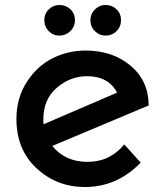

<svg xmlns="http://www.w3.org/2000/svg" viewBox="-20 -743 652 771"><path d="M323 -540Q432 -540 504 -479.5Q576 -419 577 -322L578 -320L190 -157Q242 -93 331.5 -93Q421 -93 479 -163L545 -90Q450 8 321 8Q208 8 127 -67Q46 -142 46 -265Q46 -350 88 -414.5Q130 -479 192 -509.5Q254 -540 323 -540ZM154 -263Q154 -250 155 -244L450 -371Q416 -437 329 -437Q263 -437 208.5 -391Q154 -345 154 -263ZM175.5 -618Q158 -636 158 -662Q158 -688 176 -705.5Q194 -723 219.5 -723Q245 -723 263 -705.5Q281 -688 281 -662Q281 -636 262.5 -618Q244 -600 218.5 -600Q193 -600 175.5 -618ZM404.5 -600Q379 -600 361 -618Q343 -636 343 -661.5Q343 -687 361 -705Q379 -723 404.5 -723Q430 -723 448 -705.5Q466 -688 466 -662Q466 -636 448 -618Q430 -600 404.5 -600Z"/></svg>

Font: Montserrat Alternates
Style: Regular
Weight: 400
Designer: Julieta Ulanovsky
Foundry: Julieta Ulanovsky
Version: Version 2.001